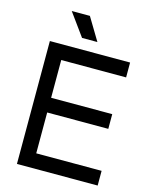

<svg xmlns="http://www.w3.org/2000/svg" viewBox="-138 -1046 900 1135"><g transform="rotate(15 312.5 -478.5)"><path d="M268 -957H157L257 -819H351ZM172 -340H546V-430H172V-661H569V-752H78V0H572V-90H172Z"/></g></svg>

Font: Hibana SubMedium
Style: Regular
Weight: 500
Width: 6
Designer: pygmalion
Foundry: ybstudio
Version: Version 0.930;hotconv 1.0.109;makeotfexe 2.5.65596